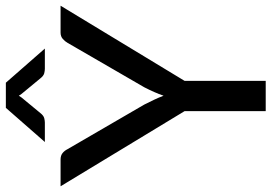

<svg xmlns="http://www.w3.org/2000/svg" viewBox="-160 -791 950 672"><g transform="rotate(-90 315.0 -455.0)"><path d="M368 -284V0H262V-284L-1 -718H92.5Q106.5 -718 115 -711.2Q123.5 -704.5 129 -693.5L285 -425Q294.5 -406.5 302.2 -390Q310 -373.5 316 -357.5Q321.5 -373.5 328.8 -390Q336 -406.5 345.5 -425L501 -693.5Q506 -702.5 514.8 -710.2Q523.5 -718 537 -718H631ZM481 -773H410Q403.5 -773 394.5 -775.2Q385.5 -777.5 376.5 -789L322 -855L316 -864L310 -855L255.5 -789Q246.5 -777.5 237.5 -775.2Q228.5 -773 222 -773H154L273.5 -909.5H361.5Z"/></g></svg>

Font: LatoLatin Medium
Style: Regular
Weight: 500
Designer: Lukasz Dziedzic with Adam Twardoch and Botio Nikoltchev
Foundry: tyPoland Lukasz Dziedzic
Version: Version 2.015; 2015-08-06; http://www.latofonts.com/